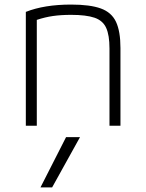

<svg xmlns="http://www.w3.org/2000/svg" viewBox="-20 -550 640 840"><path d="M93 -498Q174 -530 291 -530Q374 -530 421 -513Q468 -496 487.5 -454.5Q507 -413 507 -340V0H459V-338Q459 -396 444.5 -428Q430 -460 393.5 -472.5Q357 -485 291 -485Q247 -485 212 -480Q177 -475 141 -463V0H93ZM208 270 330 50H269L157 270Z"/></svg>

Font: M PLUS Code Latin 60 Light
Style: Regular
Weight: 300
Width: 7
Monospace: yes
Designer: Coji Morishita
Foundry: UNDERFOREST DESIGN
Version: Version 1.005; ttfautohint (v1.8.3)